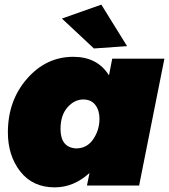

<svg xmlns="http://www.w3.org/2000/svg" viewBox="-20 -800 730 828"><path d="M385 -591 247 -720 417 -780 528 -601ZM216 8Q121 8 67.5 -60.5Q14 -129 14 -229Q14 -366 96.5 -460.5Q179 -555 296 -555Q400 -555 450 -475L464 -547H689L580 0H355L366 -54Q298 8 216 8ZM308 -160Q355 -160 382 -199.5Q409 -239 409 -288Q409 -324 391 -347.5Q373 -371 339 -371Q301 -371 271 -337Q241 -303 241 -244Q241 -164 308 -160Z"/></svg>

Font: Argentum Sans Black
Style: Italic
Weight: 900
Italic angle: -11°
Designer: Julieta Ulanovsky (font), Cristiano Sobral (main changes and remaster)
Foundry: Julieta Ulanovsky (font), Cristiano Sobral (main changes and remaster)
Version: Version 2.007;June 15, 2022;FontCreator 14.0.0.2814 64-bit; 